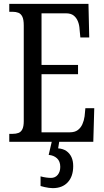

<svg xmlns="http://www.w3.org/2000/svg" viewBox="-20 -734 539 994"><path d="M28 0V-41H45Q63 -41 76 -46Q89 -51 96 -65.5Q103 -80 103 -107V-602Q103 -633 95.5 -648Q88 -663 75 -668Q62 -673 45 -673H28V-714H438L442 -540H396L392 -582Q391 -604 383.5 -623Q376 -642 361.5 -653.5Q347 -665 322 -665H195V-398H384V-350H195V-49H341Q367 -49 382.5 -60.5Q398 -72 406.5 -91Q415 -110 418 -132L422 -174H468L463 0ZM253 240Q244 240 233 238.5Q222 237 211 234.5Q200 232 190 229V179Q204 183 218.5 185Q233 187 244 187Q266 187 279 171Q292 155 292 130Q292 101 275 85.5Q258 70 232 68L250 -9H288L281 34Q307 36 324 48Q341 60 350 79.5Q359 99 359 126Q359 179 331 209.5Q303 240 253 240Z"/></svg>

Font: Noto Serif ExtraCondensed
Style: Regular
Weight: 400
Width: 2
Designer: Monotype Design Team
Foundry: Monotype Imaging Inc.
Version: Version 2.013